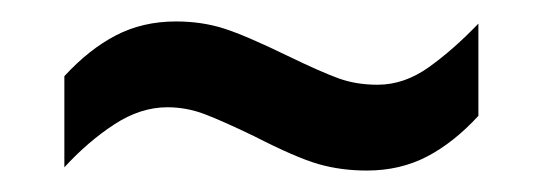

<svg xmlns="http://www.w3.org/2000/svg" viewBox="-20 -412 506 179"><path d="M40 -341Q63 -366 88 -379Q113 -392 144 -392Q168 -392 188.5 -385.5Q209 -379 248 -360Q279 -345 295.5 -339Q312 -333 332 -333Q357 -333 380 -349.5Q403 -366 426 -390V-304Q403 -279 378 -266Q353 -253 322 -253Q298 -253 277 -259Q256 -265 217 -285Q188 -299 171 -305.5Q154 -312 136 -312Q111 -312 86.5 -296Q62 -280 40 -256Z"/></svg>

Font: Noto Sans Gurmukhi Condensed Medium
Style: Regular
Weight: 500
Width: 3
Designer: Jelle Bosma - Monotype Design Team
Foundry: Monotype Imaging Inc.
Version: Version 2.004; ttfautohint (v1.8.4.7-5d5b)